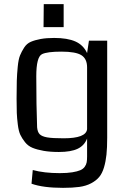

<svg xmlns="http://www.w3.org/2000/svg" viewBox="-20 -732 612 926"><path d="M60 0ZM497 -536V-68Q497 -20 493.5 13.5Q490 47 481.5 75.5Q473 104 458.5 121.5Q444 139 419.5 152Q395 165 362.5 169.5Q330 174 284 174Q188 174 132 154L138 88Q193 103 268 103Q304 103 328.5 99Q353 95 367 89Q381 83 388.5 72.5Q396 62 398 51Q400 40 400 23V-64Q387 -30 354.5 -14.5Q322 1 264 1Q222 1 190.5 -4.5Q159 -10 137 -19Q115 -28 100.5 -46.5Q86 -65 78 -82Q70 -99 66 -130.5Q62 -162 61 -187Q60 -212 60 -256Q60 -311 61 -342.5Q62 -374 65.5 -410Q69 -446 76.5 -464.5Q84 -483 96.5 -502.5Q109 -522 129 -530.5Q149 -539 176.5 -544Q204 -549 241 -549Q305 -549 343.5 -532Q382 -515 400 -476L409 -536ZM400 -109V-407Q400 -448 373 -465.5Q346 -483 276 -483Q208 -483 183 -471Q155 -458 155 -364Q155 -223 159 -118Q161 -95 171.5 -84.5Q182 -74 207 -69.5Q232 -65 287 -65Q395 -65 400 -109ZM190 -601Q190 -619 190.5 -656Q191 -693 191 -712H287Q287 -693 287 -656Q287 -619 287 -601Z"/></svg>

Font: Myanmar Chatu
Style: Regular
Weight: 400
Designer: Danh Hong
Foundry: Google Inc.
Version: Version 2.00 November 20, 2015